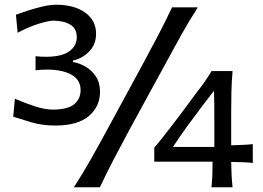

<svg xmlns="http://www.w3.org/2000/svg" viewBox="-20 -787 1104 807"><path d="M212.4 -259.3Q156.2 -259.3 111.1 -273.2Q65.9 -287.1 35.6 -296.4L42.5 -372.1Q84 -354 126.7 -340.1Q169.4 -326.2 204.1 -326.2Q266.6 -327.1 292.7 -349.6Q318.8 -372.1 318.8 -408.2Q318.8 -450.2 282.2 -471.9Q245.6 -493.7 180.2 -494.6Q154.3 -494.6 129.4 -491.7V-550.8Q141.1 -549.3 152.8 -548.8Q164.6 -548.3 176.8 -548.3Q241.7 -549.3 272.2 -572Q302.7 -594.7 302.7 -630.9Q302.7 -666.5 275.9 -683.1Q249 -699.7 204.1 -700.2Q185.5 -700.2 143.8 -687.5Q102.1 -674.8 54.2 -649.4L46.9 -725.1Q67.9 -732.9 97.9 -742.7Q127.9 -752.4 159.4 -759.8Q190.9 -767.1 216.3 -767.1Q292 -767.1 337.9 -734.1Q383.8 -701.2 383.8 -645Q383.8 -600.1 354.7 -570.6Q325.7 -541 286.6 -532.7V-526.4Q313.5 -522 339.6 -506.8Q365.7 -491.7 383.1 -465.3Q400.4 -439 400.4 -400.4Q400.4 -339.8 353.8 -299.6Q307.1 -259.3 212.4 -259.3ZM290.5 0Q328.1 -58.1 360.1 -114.5Q392.1 -170.9 431.2 -243.2L574.2 -506.3Q614.7 -581.5 644.8 -638.7Q674.8 -695.8 703.1 -756.3H811.5Q772.9 -695.8 741 -638.7Q709 -581.5 668.5 -506.3L524.9 -243.2Q485.8 -170.9 456.5 -114.5Q427.2 -58.1 399.9 0ZM951.7 -106.4Q952.1 -76.2 953.4 -51.8Q954.6 -27.3 957.5 0H868.7Q871.6 -27.3 872.6 -52Q873.5 -76.7 873.5 -107.4H628.4V-166.5Q642.6 -182.6 661.9 -207Q681.2 -231.4 701.4 -257.8Q721.7 -284.2 738.3 -306.2L802.7 -393.1Q820.8 -416 838.1 -440.4Q855.5 -464.8 869.1 -488.3H957.5Q953.6 -443.4 952.6 -400.6Q951.7 -357.9 951.7 -315.4V-176.3Q974.6 -176.8 999.5 -178Q1024.4 -179.2 1042.5 -181.2V-102.1Q1024.4 -104.5 999.5 -105.2Q974.6 -106 951.7 -106.4ZM707 -169.4H880.9V-301.8Q880.9 -327.6 880.6 -353.5Q880.4 -379.4 879.4 -405.3L831.5 -343.3Q798.8 -300.3 767.1 -256.6Q735.4 -212.9 707 -169.4Z"/></svg>

Font: Pinar-DS1-FD Medium
Style: Regular
Weight: 500
Designer: Amin Abedi
Version: Version 3.000